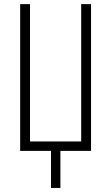

<svg xmlns="http://www.w3.org/2000/svg" viewBox="-20 -734 541 934"><path d="M78.1 -713.9H126V-45.9H375V-713.9H422.9V0H273.9V180.2H228V0H78.1Z"/></svg>

Font: Germano
Style: Regular
Weight: 300
Width: 3
Foundry: Ascender Corporation
Version: Version 1.10; ttfautohint (v1.5)